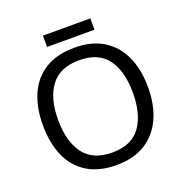

<svg xmlns="http://www.w3.org/2000/svg" viewBox="-150 -988 1081 1131"><g transform="rotate(-20 390.5 -422.5)"><path d="M720 -358Q720 -247 682.5 -164.5Q645 -82 572 -36Q499 10 391 10Q280 10 206.5 -36Q133 -82 97 -165Q61 -248 61 -359Q61 -469 97 -551Q133 -633 206.5 -679Q280 -725 392 -725Q499 -725 572 -679.5Q645 -634 682.5 -551.5Q720 -469 720 -358ZM156 -358Q156 -223 213 -145.5Q270 -68 391 -68Q513 -68 569 -145.5Q625 -223 625 -358Q625 -493 569 -569.5Q513 -646 392 -646Q271 -646 213.5 -569.5Q156 -493 156 -358ZM539 -855V-784H242V-855Z"/></g></svg>

Font: Noto Sans Old Sogdian
Style: Regular
Weight: 400
Designer: Monotype Design Team
Foundry: Monotype Imaging Inc.
Version: Version 2.002; ttfautohint (v1.8.4.7-5d5b)